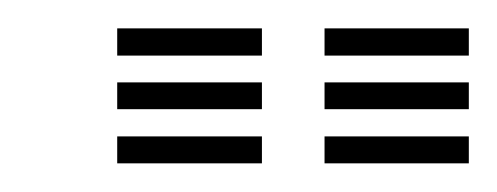

<svg xmlns="http://www.w3.org/2000/svg" viewBox="-20 -759 347 134"><path d="M206.5 -720.2V-739.2H307.2V-720.2ZM61.8 -720.2V-739.2H162.8V-720.2ZM61.8 -682.8V-701.5H162.8V-682.8ZM206.5 -682.8V-701.5H307.2V-682.8ZM61.8 -645V-663.8H162.8V-645ZM206.5 -645V-663.8H307.2V-645Z"/></svg>

Font: Big Shoulders Inline Text
Style: Bold
Weight: 700
Designer: Patric King
Foundry: XO Type Co
Version: Version 1.000